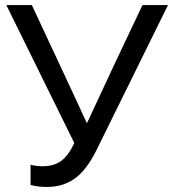

<svg xmlns="http://www.w3.org/2000/svg" viewBox="-20 -732 689 760"><path d="M166 8Q128 8 101 0V-80Q121 -74 150 -74Q193 -74 222 -95Q251 -116 274 -166L5 -712H106L213 -483Q287 -325 323 -246H325Q373 -350 435 -482L544 -712H645L361 -136Q322 -58 275.5 -25Q229 8 166 8Z"/></svg>

Font: CST
Style: Regular
Weight: 400
Version: Version 1.00